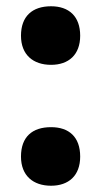

<svg xmlns="http://www.w3.org/2000/svg" viewBox="-20 -581 323 613"><path d="M47 -467C47 -406 86 -374 143 -374C199 -374 236 -406 236 -467C236 -529 200 -561 143 -561C83 -561 47 -529 47 -467ZM47 -81C47 -20 86 12 143 12C199 12 236 -20 236 -81C236 -144 200 -175 143 -175C83 -175 47 -144 47 -81Z"/></svg>

Font: Noto Sans Khmer Condensed Black
Style: Regular
Weight: 900
Width: 3
Designer: Danh Hong and the Monotype Design Team
Foundry: Monotype Imaging Inc.
Version: Version 2.004